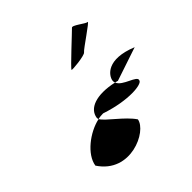

<svg xmlns="http://www.w3.org/2000/svg" viewBox="-165 -928 933 933"><g transform="rotate(-45 301.0 -461.5)"><path d="M60 -224C159 -74 354 -166 365 -237C329 -291 247 -343 231 -373C156 -357 70 -291 60 -224ZM229 -384C229 -381 229 -377 231 -373C242 -376 255 -377 266 -377C400 -332 501 -344 504 -366C515 -391 427 -403 413 -442C304 -466 237 -439 229 -384ZM307 -635C306 -630 402 -640 410 -652C418 -664 540 -744 527 -744C514 -744 461 -790 453 -778C444 -768 308 -643 307 -635ZM411 -458C410 -452 411 -447 413 -442C419 -441 423 -439 429 -438L602 -496C462 -553 416 -488 411 -458Z"/></g></svg>

Font: Ampere
Style: SCIta
Weight: 400
Version: Version 1